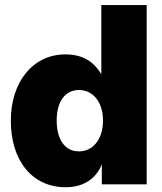

<svg xmlns="http://www.w3.org/2000/svg" viewBox="-20 -748 659 779"><path d="M246.6 11.7C314.9 11.7 367.7 -19.5 392.6 -80.1H393.1V0H575.2V-727.5H391.1V-447.3H390.6C357.9 -502 311.5 -527.3 244.6 -527.3C114.7 -527.3 23.9 -416.5 23.9 -258.8C23.9 -95.2 111.3 11.7 246.6 11.7ZM300.3 -133.8C243.2 -133.8 210 -182.1 210 -258.8C210 -335 243.2 -382.8 300.3 -382.8C357.4 -382.8 397.9 -334 397.9 -258.8C397.9 -183.1 357.4 -133.8 300.3 -133.8Z"/></svg>

Font: Raveo Display Display ExtraBold
Style: Regular
Weight: 800
Designer: Jakub Foglar, Rasmus Andersson (Inter)
Foundry: Jakubfoglar.com
Version: Version 1.100;Glyphs 3.2.3 (3260)